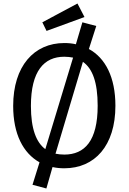

<svg xmlns="http://www.w3.org/2000/svg" viewBox="-20 -946 732 1093"><path d="M205 -22 165 106 244 127 279 5C301 10 323 12 346 12C519 12 637 -116 637 -344C637 -506 580 -616 486 -667L528 -798L449 -819L412 -694C391 -699 369 -701 346 -701C174 -701 55 -570 55 -343C55 -183 112 -74 205 -22ZM452 -594C506 -556 536 -479 536 -344C536 -144 462 -66 346 -66C328 -66 311 -68 296 -71ZM156 -343C156 -542 231 -623 346 -623C364 -623 380 -621 396 -618L238 -97C187 -135 156 -211 156 -343ZM245 -770 461 -849 421 -926 221 -819Z"/></svg>

Font: FiraGO Unicode
Style: Regular
Weight: 400
Designer: bBox Type
Foundry: bBox Type GmbH
Version: Version 1.001;PS 001.001;hotconv 1.0.88;makeotf.lib2.5.64775